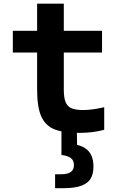

<svg xmlns="http://www.w3.org/2000/svg" viewBox="-20 -700 660 1033"><path d="M529 -534.2V-417.2H49V-534.2H219.4H233.9ZM179.7 -218.2V-680.1H323.3V-217.4Q323.3 -172.8 333.5 -149.3Q343.6 -125.9 365.6 -117Q387.6 -108 427.6 -108Q475.6 -108 540.7 -123.2V-1.7Q512.1 6.2 478.6 10.5Q445.2 14.9 408 14.9Q321.5 15 273 -4.2Q224.6 -23.4 202.1 -73.5Q179.7 -123.6 179.7 -218.2ZM482.8 196.7Q482.8 234.4 468.6 259.6Q454.5 284.8 418.9 298.7Q383.2 312.5 320.9 312.5H276.4V237.6H308.4Q344.7 237.6 361.2 225.1Q377.8 212.6 377.8 188.4Q377.8 162.2 360.2 149.8Q342.6 137.3 310.6 133.8V-24H393.1L395.1 104L379.6 75.8Q414.3 82.4 437 96.8Q459.7 111.2 471.2 135.6Q482.8 160.1 482.8 196.7Z"/></svg>

Font: Monaspace Neon Var ExtraLight
Style: Regular
Weight: 200
Designer: Riley Cran and the Lettermatic Team
Version: Version 1.200 (Monaspace Neon Var)